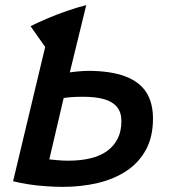

<svg xmlns="http://www.w3.org/2000/svg" viewBox="-20 -721 675 748"><path d="M224 7Q194 7 158.5 4.5Q123 2 90.5 -3Q58 -8 31 -15L156 -538L99 -619Q129 -634 165.5 -649.5Q202 -665 241 -678.5Q280 -692 316 -701L252 -439Q264 -441 276 -442Q288 -443 299.5 -444Q311 -445 322 -445Q410 -445 466.5 -424Q523 -403 549.5 -362Q576 -321 576 -259Q576 -188 548.5 -137.5Q521 -87 472.5 -55Q424 -23 360.5 -8Q297 7 224 7ZM246 -95Q293 -95 331.5 -104Q370 -113 397 -132.5Q424 -152 438.5 -181Q453 -210 453 -249Q453 -283 436 -304Q419 -325 386 -334.5Q353 -344 304 -344Q275 -344 256.5 -342.5Q238 -341 228 -339L172 -100Q183 -99 203.5 -97Q224 -95 246 -95Z"/></svg>

Font: Ubuntu Sans SemiBold
Style: Italic
Weight: 600
Italic angle: -13.5°
Designer: Dalton Maag Ltd
Foundry: Dalton Maag Ltd
Version: Version 1.006